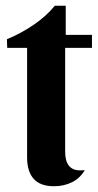

<svg xmlns="http://www.w3.org/2000/svg" viewBox="-20 -631 339 666"><path d="M170 -611H208V-510H299V-465H206V-105Q206 -40 258 -40Q268 -40 274 -41Q258 -13 230 1Q202 15 167 15Q120 15 97 -10.5Q74 -36 74 -85V-465H5L4 -495Q51 -514 96 -544.5Q141 -575 170 -611Z"/></svg>

Font: Sansita Medium
Style: Regular
Weight: 500
Designer: Pablo Cosgaya
Foundry: Omnibus-Type
Version: Version 1.006